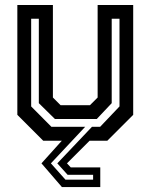

<svg xmlns="http://www.w3.org/2000/svg" viewBox="-20 -560 601 764"><path d="M226.5 184.5 145 90 226 0H152L49 -103V-540H190.5V-172L221 -141.5H338L368.5 -172V-540H510V-103L407 0H336.5L246.5 90L261.5 106H379V184.5ZM240.5 155H350.5V135.5H249L208 90L346 -55.5H378.5L455.5 -136.5V-485.5H424.5V-149.5L365 -86.5H198.5L134.5 -149.5V-485.5H104V-136.5L184.5 -55.5H319L182.5 90Z"/></svg>

Font: Tourney Condensed SemiBold
Style: Regular
Weight: 600
Width: 3
Designer: Tyler Finck
Foundry: Etcetera Type Co
Version: Version 1.010; ttfautohint (v1.8.3)